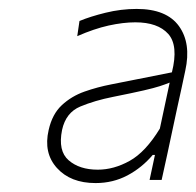

<svg xmlns="http://www.w3.org/2000/svg" viewBox="-20 -745 439 430"><path d="M194 -335Q138 -335 107.5 -368.8Q77 -402.5 89 -454Q97 -489.5 118.5 -509.5Q140 -529.5 169 -539.8Q198 -550 229 -556L365 -583Q380 -643 356.8 -669Q333.5 -695 283 -695Q256 -695 223.2 -687.8Q190.5 -680.5 153 -664L158 -698Q182 -708 216.5 -716.5Q251 -725 286 -725Q353 -725 380.8 -686.5Q408.5 -648 395 -587Q391.5 -570 386.5 -547.2Q381.5 -524.5 377 -504L365 -448Q360 -424 354.8 -400.2Q349.5 -376.5 342 -342H315L327 -398H322Q298 -369.5 265.5 -352.2Q233 -335 194 -335ZM199 -365Q235 -365 270.5 -384.8Q306 -404.5 338 -457L360 -560Q350 -556 337.8 -552Q325.5 -548 301.8 -542.5Q278 -537 233 -528Q192.5 -520 160 -506.5Q127.5 -493 119 -454Q109.5 -407 133.8 -386Q158 -365 199 -365Z"/></svg>

Font: Commissioner Thin
Style: Italic
Weight: 100
Italic angle: -12°
Designer: Kostas Bartsokas
Foundry: Kostas Bartsokas
Version: Version 1.000; ttfautohint (v1.8.3)